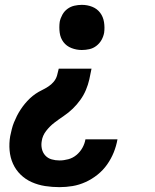

<svg xmlns="http://www.w3.org/2000/svg" viewBox="-20 -558 640 791"><path d="M225 213Q195 213 166 208.5Q137 204 111 192.5Q85 181 65 161.5Q45 142 33.5 116.5Q22 91 19.5 61.5Q17 32 22 3Q25 -11 28.5 -25.5Q32 -40 37.5 -53.5Q43 -67 49.5 -80Q56 -93 64.5 -106Q73 -119 82.5 -130.5Q92 -142 103 -152.5Q114 -163 126.5 -171.5Q139 -180 152.5 -186.5Q166 -193 179 -201.5Q192 -210 201.5 -221.5Q211 -233 215 -247Q219 -261 222 -275H357Q353 -253 348 -231Q343 -209 334 -187.5Q325 -166 311 -146.5Q297 -127 280 -110.5Q263 -94 243 -80.5Q223 -67 204 -52.5Q185 -38 170 -18.5Q155 1 152 23Q149 39 152.5 55Q156 71 166.5 82.5Q177 94 192.5 98.5Q208 103 225 103Q243 103 261.5 98Q280 93 295 80.5Q310 68 319.5 51Q329 34 332 16H464Q459 44 448.5 70Q438 96 421.5 119.5Q405 143 382 161.5Q359 180 332.5 192Q306 204 279 208.5Q252 213 225 213ZM317 -352Q295 -352 274.5 -360Q254 -368 241.5 -384.5Q229 -401 226 -423Q223 -445 226 -468Q229 -483 237 -497.5Q245 -512 258 -521.5Q271 -531 286.5 -534.5Q302 -538 317 -538Q340 -538 360 -530Q380 -522 392.5 -505.5Q405 -489 408.5 -467Q412 -445 409 -423Q406 -407 398 -393Q390 -379 377 -369Q364 -359 348.5 -355.5Q333 -352 317 -352Z"/></svg>

Font: Iosevka Curly XBdExObl
Style: Regular
Weight: 800
Width: 7
Italic angle: -9°
Monospace: yes
Designer: Belleve Invis
Foundry: Belleve Invis
Version: Version 11.1.0; ttfautohint (v1.8.3)